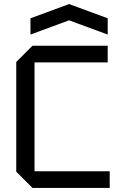

<svg xmlns="http://www.w3.org/2000/svg" viewBox="-20 -925 590 945"><path d="M60 -80V-620L140 -700H510V-618H150V-82H520V0H140ZM130 -755V-835L320 -905L510 -835V-755L320 -825Z"/></svg>

Font: Tektur
Style: Regular
Weight: 400
Designer: Adam Jagosz
Foundry: Adam Jagosz
Version: Version 1.005;gftools[0.9.30]